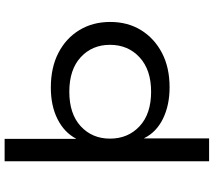

<svg xmlns="http://www.w3.org/2000/svg" viewBox="-67 -678 925 831"><g transform="rotate(-90 395.5 -262.5)"><path d="M113 180V-705H210V-396H211Q238 -447 295.5 -476Q353 -505 432 -505Q519 -505 582.5 -472Q646 -439 681 -381Q716 -323 716 -248Q716 -172 680.5 -114.5Q645 -57 582 -24Q519 9 433 9Q356 9 297.5 -19.5Q239 -48 213 -101H212V180ZM414 -71Q509 -71 563 -121Q617 -171 617 -249Q617 -326 563.5 -375.5Q510 -425 414 -425Q318 -425 264.5 -375.5Q211 -326 211 -249Q211 -171 264.5 -121Q318 -71 414 -71Z"/></g></svg>

Font: Nunito Sans 7pt Expanded
Style: Regular
Weight: 400
Width: 7
Designer: Vernon Adams
Foundry: Vernon Adams
Version: Version 3.101;gftools[0.9.27]